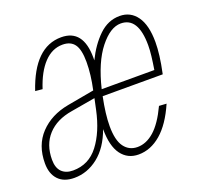

<svg xmlns="http://www.w3.org/2000/svg" viewBox="-105 -654 807 778"><g transform="rotate(-20 298.5 -265.0)"><path d="M90 12Q45 12 21 -13.5Q-3 -39 -3 -84Q-3 -162 43.5 -211Q90 -260 166 -274L282 -295Q296 -359 296 -413Q296 -466 279.5 -489Q263 -512 228 -512Q183 -512 148 -475Q113 -438 91 -370L60 -373Q117 -542 233 -542Q328 -542 328 -419Q328 -414 328 -408Q356 -466 395.5 -504Q435 -542 485 -542Q532 -542 559 -504Q586 -466 586 -393Q586 -367 582 -334.5Q578 -302 569 -260H310Q295 -187 295 -136Q295 -75 316 -46.5Q337 -18 373 -18Q411 -18 445.5 -48.5Q480 -79 511 -145L543 -143Q509 -65 464 -26.5Q419 12 367 12Q320 12 293 -24.5Q266 -61 266 -134Q240 -62 193 -25Q146 12 90 12ZM316 -288H543Q548 -319 551 -344.5Q554 -370 554 -391Q554 -512 479 -512Q434 -512 388 -454Q342 -396 316 -288ZM95 -18Q163 -18 205 -73Q247 -128 266 -217L276 -264L172 -246Q104 -235 66.5 -194Q29 -153 29 -88Q29 -53 46.5 -35.5Q64 -18 95 -18Z"/></g></svg>

Font: Geist Mono Thin
Style: Italic
Weight: 100
Italic angle: -12°
Monospace: yes
Designer: Basement.studio, Andrés Briganti, Mateo Zaragoza
Foundry: Basement.studio, Vercel, Andrés Briganti, Guido Ferreyra, Mateo Zaragoza
Version: Version 1.500; ttfautohint (v1.8.4.7-5d5b)